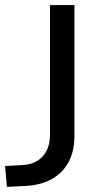

<svg xmlns="http://www.w3.org/2000/svg" viewBox="-23 -725 405 753"><path d="M4 8 -3 -74 68 -78Q101 -80 124 -94.5Q147 -109 160 -134.5Q173 -160 173 -195V-705H269V-192Q269 -134 247 -91.5Q225 -49 183 -24.5Q141 0 81 4Z"/></svg>

Font: Nunito Sans 12pt ExtraLight 10pt Medium
Style: Regular
Weight: 500
Version: Version 3.101;gftools[0.9.27]